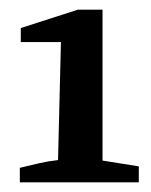

<svg xmlns="http://www.w3.org/2000/svg" viewBox="-20 -751 313 397"><path d="M21 -374V-404Q41 -409 61 -413.5Q81 -418 100 -420L106 -664H23V-693L141 -731H192V-419L267 -407V-374Z"/></svg>

Font: Piazzolla SemiBold
Style: Regular
Weight: 600
Designer: Juan Pablo del Peral
Foundry: Huerta Tipografica
Version: Version 1.330